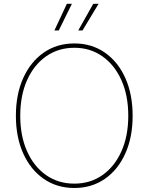

<svg xmlns="http://www.w3.org/2000/svg" viewBox="-20 -961 766 991"><path d="M363.8 9.3Q273.9 9.3 205.8 -37.8Q137.7 -85 99.9 -168.9Q62 -252.9 62 -363.3Q62 -474.6 100.1 -558.6Q138.2 -642.6 206.1 -689.7Q273.9 -736.8 363.8 -736.8Q453.1 -736.8 521 -689.7Q588.9 -642.6 626.7 -558.6Q664.6 -474.6 664.6 -363.3Q664.6 -252.4 626.7 -168.5Q588.9 -84.5 521 -37.6Q453.1 9.3 363.8 9.3ZM363.8 -13.2Q446.3 -13.2 509 -57.4Q571.8 -101.6 606.9 -180.4Q642.1 -259.3 642.1 -363.3Q642.1 -467.8 606.9 -546.6Q571.8 -625.5 509 -669.9Q446.3 -714.4 363.8 -714.4Q281.2 -714.4 218.3 -670.4Q155.3 -626.5 119.9 -547.6Q84.5 -468.8 84.5 -363.3Q84.5 -259.8 119.4 -180.9Q154.3 -102.1 217.3 -57.6Q280.3 -13.2 363.8 -13.2ZM283.2 -803.7H260.7L325.2 -941.4H351.1ZM405.8 -803.7H383.8L461.4 -941.4H488.8Z"/></svg>

Font: Inter 20pt Thin
Style: Regular
Weight: 250
Version: Version 4.001;git-66647c0bb